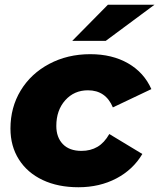

<svg xmlns="http://www.w3.org/2000/svg" viewBox="-20 -779 670 808"><path d="M24 -238Q24 -327 67 -398Q110 -469 187 -510Q264 -551 360 -551Q452 -551 519 -512.5Q586 -474 617 -404L455 -327Q425 -399 350 -399Q292 -399 254.5 -357Q217 -315 217 -249Q217 -201 244.5 -172.5Q272 -144 323 -144Q361 -144 390 -161Q419 -178 440 -215L579 -131Q540 -65 469.5 -28Q399 9 310 9Q224 9 159.5 -21.5Q95 -52 59.5 -108Q24 -164 24 -238ZM434 -759H630L425 -607H284Z"/></svg>

Font: Idrija
Style: Italic
Weight: 800
Italic angle: -11.3°
Designer: Julieta Ulanovsky
Foundry: Julieta Ulanovsky
Version: Version 7.200